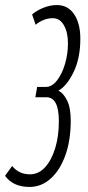

<svg xmlns="http://www.w3.org/2000/svg" viewBox="-43 -730 347 760"><path d="M-23 -34 5 -73Q32 -40 75 -40Q110 -40 135.5 -68Q161 -96 175.5 -143.5Q190 -191 190 -250Q190 -345 141 -345H97L104 -386H139Q163 -386 183 -412Q203 -438 214.5 -477.5Q226 -517 226 -559Q226 -602 210 -630Q194 -658 166 -658Q130 -658 98 -632L84 -673Q103 -689 129.5 -699.5Q156 -710 182 -710Q226 -710 250.5 -673.5Q275 -637 275 -577Q275 -500 248.5 -445Q222 -390 188 -371Q208 -362 222.5 -332.5Q237 -303 237 -253Q237 -175 216 -116Q195 -57 158 -23.5Q121 10 74 10Q9 10 -23 -34Z"/></svg>

Font: Georama ExtraCondensed Light
Style: Italic
Weight: 300
Width: 2
Italic angle: -9°
Designer: Jean-Baptiste Levee
Foundry: Production Type
Version: Version 1.000